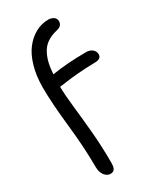

<svg xmlns="http://www.w3.org/2000/svg" viewBox="-235 -839 929 1109"><g transform="rotate(-30 230.0 -284.0)"><path d="M155.8 191.9Q134.3 191.9 117.7 170.7Q101.1 149.4 101.1 113.8Q101.1 -14.2 83.5 -172.9Q65.9 -331.5 65.9 -436Q65.9 -511.7 83.7 -574Q101.6 -636.2 132.6 -676.3Q163.6 -716.3 203.9 -738Q244.1 -759.8 290 -759.8Q308.6 -759.8 323.7 -749.8Q338.9 -739.7 338.9 -721.2Q338.9 -689.5 301.8 -681.2Q262.7 -672.4 235.4 -654.3Q208 -636.2 192.1 -608.2Q176.3 -580.1 168.2 -547.9Q160.2 -515.6 157.2 -471.2Q259.3 -487.8 384.8 -487.8Q409.7 -487.8 425.8 -474.4Q441.9 -460.9 441.9 -440.9Q441.9 -411.6 402.8 -410.2Q335 -408.7 284.9 -404.5Q234.9 -400.4 198.7 -395Q162.6 -389.6 154.8 -389.2Q155.3 -334.5 164.6 -253.4Q173.8 -172.4 182.9 -71.3Q191.9 29.8 191.9 136.2Q191.9 168 183.3 179.9Q174.8 191.9 155.8 191.9Z"/></g></svg>

Font: Shantell Sans Irregular
Style: Regular
Weight: 400
Designer: Stephen Nixon, Anya Danilova, Shantell Martin
Foundry: Arrow Type
Version: Version 1.006;[9816181b4]